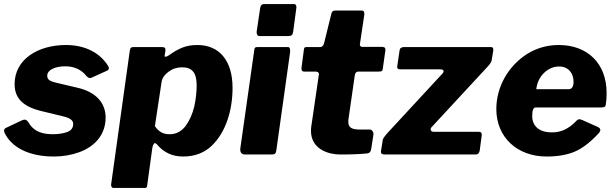

<svg xmlns="http://www.w3.org/2000/svg" viewBox="-22 -762 3033 947"><path d="M244 10C287 10 329 3 368 -11C446 -39 499 -98 499 -182C499 -253 453 -309 357 -330L251 -355C219 -363 211 -372 211 -389C211 -418 252 -435 300 -435C345 -435 379 -417 399 -393C408 -382 415 -377 421 -377C424 -377 427 -378 430 -379L505 -413C512 -416 515 -420 515 -426C515 -429 514 -433 511 -437C474 -497 404 -540 303 -540C166 -540 50 -470 50 -347C50 -275 95 -234 187 -213L286 -189C325 -180 339 -168 339 -151C339 -130 328 -117 307 -110C286 -103 263 -100 238 -100C171 -100 139 -123 118 -159C112 -168 106 -172 99 -172C95 -172 90 -170 83 -167L9 -132C2 -129 -2 -124 -2 -118C-2 -115 -1 -111 1 -106C34 -38 116 10 244 10Z M689 165C700 165 703 164 704 152L729 -30C732 -47 736 -56 743 -56C745 -56 748 -54 752 -50C785 -10 828 10 881 10C937 10 983 -7 1020 -41C1093 -109 1125 -220 1125 -329C1125 -466 1057 -540 952 -540C895 -540 860 -524 809 -488C803 -484 798 -482 794 -482C791 -482 790 -483 790 -486V-487L794 -512C794 -513 794 -515 794 -516C794 -526 791 -530 772 -530H642C623 -530 621 -527 618 -511L526 148C526 159 530 165 537 165ZM814 -100C782 -100 761 -112 742 -140L775 -358C778 -377 789 -393 809 -408C829 -423 851 -430 876 -430C923 -430 948 -406 948 -342C948 -308 944 -273 936 -236C927 -199 913 -167 893 -140C872 -113 846 -100 814 -100Z M1440 -725C1440 -736 1436 -742 1429 -742H1280C1269 -742 1263 -735 1261 -721L1245 -613C1244 -611 1244 -608 1244 -603C1244 -590 1249 -584 1259 -584H1393C1416 -584 1421 -587 1424 -606ZM1409 -506C1409 -508 1409 -510 1409 -512C1409 -524 1406 -530 1398 -530H1249C1237 -530 1233 -527 1232 -514L1163 -28C1163 -27 1163 -26 1163 -24C1163 -10 1170 0 1187 0H1311C1334 0 1338 -2 1341 -21Z M1660 0C1713 0 1755 -2 1787 -5C1800 -6 1807 -13 1809 -28L1820 -99C1820 -100 1820 -101 1820 -102C1820 -112 1812 -123 1803 -123H1755C1712 -123 1696 -133 1696 -161C1696 -167 1696 -172 1697 -176L1728 -391C1730 -403 1736 -409 1745 -409H1845C1860 -409 1865 -411 1866 -423L1879 -515C1879 -516 1879 -517 1879 -518C1879 -527 1873 -531 1859 -531H1764C1757 -531 1753 -536 1753 -541V-543L1774 -684C1775 -687 1775 -690 1775 -694C1775 -705 1771 -710 1762 -710H1633C1621 -710 1616 -706 1613 -697L1576 -547C1573 -538 1567 -530 1559 -530H1495C1482 -530 1478 -529 1477 -518L1466 -434C1465 -431 1465 -428 1465 -424C1465 -414 1469 -409 1477 -409H1533C1544 -409 1551 -405 1551 -397V-396L1513 -136C1512 -131 1512 -124 1512 -115C1512 -44 1571 0 1660 0Z M2322 0C2337 0 2341 -7 2344 -19L2354 -94C2354 -96 2354 -97 2354 -99C2354 -108 2349 -112 2338 -112H2116C2108 -112 2102 -117 2102 -124C2102 -128 2103 -131 2106 -134L2381 -431C2396 -447 2403 -457 2404 -470L2411 -514C2411 -515 2411 -517 2411 -518C2411 -525 2409 -530 2398 -530H1971C1960 -530 1950 -525 1949 -514L1937 -434C1937 -423 1941 -420 1952 -420H2149C2160 -420 2166 -417 2166 -411C2166 -408 2165 -404 2162 -401L1891 -108C1870 -84 1865 -78 1864 -59L1858 -22C1857 -19 1857 -16 1857 -13C1857 -4 1862 0 1877 0Z M2674 10C2729 10 2776 2 2815 -15C2853 -32 2892 -62 2933 -107C2937 -112 2939 -117 2939 -120C2939 -127 2935 -132 2926 -136L2850 -170C2842 -173 2837 -174 2835 -174C2832 -174 2829 -172 2824 -169C2784 -126 2745 -109 2700 -109C2641 -109 2603 -137 2603 -190C2603 -218 2609 -232 2620 -232H2942C2959 -232 2965 -235 2966 -247C2969 -264 2970 -282 2970 -303C2970 -450 2875 -540 2734 -540C2677 -540 2625 -525 2578 -496C2484 -436 2426 -333 2426 -224C2426 -86 2528 10 2674 10ZM2623 -322C2627 -355 2640 -382 2662 -403C2684 -424 2709 -434 2736 -434C2783 -434 2807 -399 2807 -359C2807 -334 2798 -322 2783 -322Z"/></svg>

Font: Libre Franklin ExtraBold
Style: Italic
Weight: 800
Italic angle: -8°
Designer: Pablo Impallari, Rodrigo Fuenzalida
Foundry: Impallari Type
Version: Version 1.002; ttfautohint (v1.5)